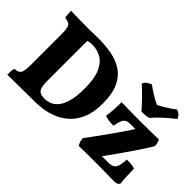

<svg xmlns="http://www.w3.org/2000/svg" viewBox="-100 -1082 1450 1450"><g transform="rotate(45 625.0 -357.0)"><path d="M37 3Q37 -17 38.5 -35Q40 -53 44 -66Q71 -68 85.5 -76.5Q100 -85 105.5 -107.5Q111 -130 111 -174V-506Q111 -548 105.5 -569Q100 -590 85.5 -598.5Q71 -607 43 -610Q40 -623 38.5 -643.5Q37 -664 37 -679Q58 -678 90.5 -677.5Q123 -677 159 -676.5Q195 -676 228 -676Q251 -676 278 -677Q305 -678 337 -678Q408 -678 473.5 -665.5Q539 -653 590.5 -619Q642 -585 672 -521Q702 -457 702 -355Q702 -258 674 -193.5Q646 -129 601.5 -90Q557 -51 506.5 -31.5Q456 -12 410 -6Q364 0 333 0Q306 0 263.5 0.5Q221 1 175.5 1Q130 1 92 2Q54 3 37 3ZM365 -67Q388 -67 416 -76.5Q444 -86 468.5 -113.5Q493 -141 509 -195Q525 -249 525 -338Q525 -445 497.5 -504.5Q470 -564 426 -588Q382 -612 333 -612Q305 -612 284 -604V-178Q284 -113 300.5 -90Q317 -67 365 -67ZM800 2Q791 -10 785.5 -28Q780 -46 780 -63Q817 -111 859 -169.5Q901 -228 941.5 -286Q982 -344 1012 -391H960Q933 -391 917.5 -383Q902 -375 893 -353.5Q884 -332 877 -292Q853 -291 827.5 -294Q802 -297 784 -306Q790 -340 792.5 -381.5Q795 -423 795 -461Q826 -460 879.5 -459Q933 -458 1000 -458Q1070 -458 1115 -459Q1160 -460 1192 -461Q1199 -451 1203 -435Q1207 -419 1207 -403Q1176 -352 1138 -295Q1100 -238 1059 -179.5Q1018 -121 978 -67H1046Q1078 -67 1095 -77.5Q1112 -88 1119.5 -113Q1127 -138 1130 -182Q1152 -183 1173.5 -181Q1195 -179 1216 -172Q1216 -150 1217 -121.5Q1218 -93 1219.5 -66Q1221 -39 1224 -21Q1214 2 1181 2Q1158 2 1124.5 1.5Q1091 1 1054.5 0.5Q1018 0 986 0Q920 0 873.5 0.5Q827 1 800 2ZM951 -516Q918 -555 879.5 -594Q841 -633 803 -668Q814 -700 862 -717Q892 -695 927.5 -673Q963 -651 997 -635Q1017 -644 1042 -658.5Q1067 -673 1090.5 -689Q1114 -705 1129 -717Q1149 -713 1163.5 -698.5Q1178 -684 1183 -669Q1142 -638 1099.5 -599.5Q1057 -561 1027 -525Q1011 -520 991 -518Q971 -516 951 -516Z"/></g></svg>

Font: Vollkorn ExtraBold
Style: Regular
Weight: 800
Designer: Friedrich Althausen
Foundry: Friedrich Althausen
Version: Version 5.000; ttfautohint (v1.8.3)